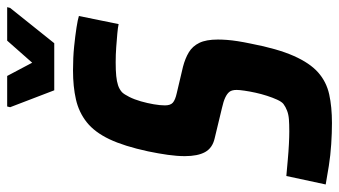

<svg xmlns="http://www.w3.org/2000/svg" viewBox="-234 -694 923 522"><g transform="rotate(-90 227.0 -433.5)"><path d="M153 8Q126 8 95.5 6Q65 4 36.5 -0.5Q8 -5 -14 -9L9 -116Q32 -114 54 -112Q76 -110 96 -109Q116 -108 130 -108Q150 -108 163 -109Q176 -110 186.5 -114Q197 -118 205 -124Q211 -129 216.5 -141Q222 -153 227 -168.5Q232 -184 235.5 -200Q239 -216 241 -230Q243 -244 243 -251Q243 -264 238 -270.5Q233 -277 222.5 -282Q212 -287 194 -291L111 -311Q85 -317 74 -337Q63 -357 63 -392Q63 -413 66.5 -438Q70 -463 76 -492Q90 -557 109 -597Q128 -637 155 -658.5Q182 -680 217 -688Q252 -696 296 -696Q331 -696 360.5 -693Q390 -690 412.5 -686.5Q435 -683 444 -680L422 -572Q413 -574 396.5 -575.5Q380 -577 359.5 -578.5Q339 -580 318 -580Q296 -580 281 -578.5Q266 -577 255.5 -573.5Q245 -570 237 -563Q231 -557 224 -543Q217 -529 212 -511.5Q207 -494 204 -476.5Q201 -459 201 -446Q201 -431 208.5 -424.5Q216 -418 234 -414L306 -397Q329 -391 345.5 -381Q362 -371 371 -352.5Q380 -334 380 -302Q380 -291 379 -277.5Q378 -264 375.5 -248Q373 -232 369 -213Q355 -140 335.5 -96Q316 -52 290.5 -29.5Q265 -7 231 0.5Q197 8 153 8ZM242 -747 196 -867 198 -875H281L317 -807L377 -875H468L466 -867L370 -747Z"/></g></svg>

Font: Saira Condensed
Style: Bold Italic
Weight: 700
Width: 3
Italic angle: -12°
Designer: Hector Gatti with collaboration of the Omnibus-Type team
Foundry: Omnibus-Type
Version: Version 1.101